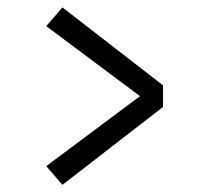

<svg xmlns="http://www.w3.org/2000/svg" viewBox="-20 -609 539 521"><path d="M149.4 -107.4 105.5 -158.2 359.9 -348.1 105.5 -538.1 149.4 -588.9 422.4 -377.4V-318.8Z"/></svg>

Font: Duru Sans
Style: Regular
Weight: 400
Designer: Onur Yazõcõgil
Foundry: Onur Yazõcõgil
Version: Version 1.002